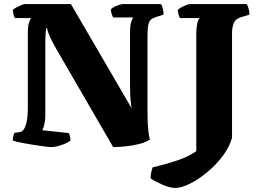

<svg xmlns="http://www.w3.org/2000/svg" viewBox="-20 -724 1272 945"><path d="M233 0Q224 0 200.5 -3Q177 -6 147.5 -10.5Q118 -15 90 -20.5Q62 -26 43 -32Q43 -42 45.5 -53.5Q48 -65 51 -70L78 -74Q91 -76 99.5 -91Q108 -106 112.5 -131.5Q117 -157 117 -189V-564Q117 -596 123 -613.5Q129 -631 133 -635H54Q50 -640 47 -651Q44 -662 43 -675Q48 -681 60.5 -687.5Q73 -694 85.5 -699Q98 -704 103 -704H329L628 -191Q624 -212 622 -236.5Q620 -261 620 -311V-563Q620 -596 625.5 -615Q631 -634 637 -638H537Q534 -643 530 -654Q526 -665 526 -678Q530 -684 542 -690Q554 -696 567 -700Q580 -704 586 -704H772Q777 -698 781 -683.5Q785 -669 785 -652L753 -642Q737 -637 726.5 -630.5Q716 -624 711 -606Q706 -588 706 -550V-170Q706 -114 710 -80.5Q714 -47 718 -38Q700 -24 666 -15.5Q632 -7 596.5 -3.5Q561 0 537 0L260 -478Q234 -523 223 -549.5Q212 -576 212 -585H207Q206 -576 204.5 -558.5Q203 -541 203 -510V-152Q203 -133 198.5 -113Q194 -93 188 -83L319 -69Q320 -66 323.5 -55.5Q327 -45 327 -32Q317 -24 299.5 -16.5Q282 -9 263.5 -4.5Q245 0 233 0ZM843 201Q817 201 781 185.5Q745 170 721 154Q721 140 724.5 124Q728 108 731 100Q794 85 850 66.5Q906 48 946 20V-561Q946 -587 951 -608.5Q956 -630 963 -635H866Q863 -639 859.5 -650.5Q856 -662 855 -675Q860 -681 872 -687.5Q884 -694 896.5 -699Q909 -704 915 -704H1194Q1199 -697 1203 -683.5Q1207 -670 1208 -652L1165 -639Q1153 -636 1143 -627.5Q1133 -619 1127.5 -602Q1122 -585 1122 -553V-45Q1109 0 1076 44Q1043 88 1000 123.5Q957 159 915 180Q873 201 843 201Z"/></svg>

Font: Texturina Medium 12pt Black
Style: Regular
Weight: 900
Version: Version 1.002